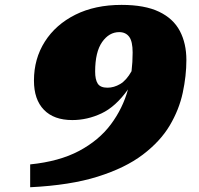

<svg xmlns="http://www.w3.org/2000/svg" viewBox="-20 -742 815 786"><path d="M103.5 24.5V-69Q222.5 -81 303.8 -124.2Q385 -167.5 433.8 -232.8Q482.5 -298 504 -376Q453.5 -305 395.5 -277.8Q337.5 -250.5 276 -250.5Q200.5 -250.5 159.8 -292.5Q119 -334.5 119 -412Q119 -501.5 163.5 -571.5Q208 -641.5 288.5 -681.8Q369 -722 477.5 -722Q572.5 -722 631 -694Q689.5 -666 716.2 -615.2Q743 -564.5 743 -496Q743 -432 728.2 -362.8Q713.5 -293.5 674.8 -228.2Q636 -163 564.5 -108.8Q493 -54.5 380.2 -19Q267.5 16.5 103.5 24.5ZM369.5 -449Q369.5 -416 380.2 -399.5Q391 -383 420 -383Q446.5 -383 472 -398Q497.5 -413 518.5 -450.5Q523 -487.5 523 -527Q523 -572.5 508.8 -591.5Q494.5 -610.5 468 -610.5Q426.5 -610.5 398 -569.8Q369.5 -529 369.5 -449Z"/></svg>

Font: Newsreader Caption ExtraBold
Style: Italic
Weight: 800
Italic angle: -17°
Designer: Hugues Gentile
Foundry: Production Type
Version: Version 1.001